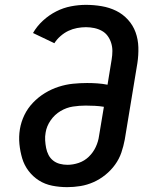

<svg xmlns="http://www.w3.org/2000/svg" viewBox="-20 -763 640 791"><path d="M257 8Q225 8 195 2Q165 -4 140.5 -19.5Q116 -35 98 -58.5Q80 -82 71.5 -110.5Q63 -139 60 -169.5Q57 -200 62 -231Q67 -261 80.5 -289Q94 -317 116 -340Q138 -363 165 -379.5Q192 -396 221.5 -405.5Q251 -415 280.5 -418Q310 -421 339 -421Q360 -421 381.5 -419.5Q403 -418 423 -414L440 -518Q443 -536 443 -553Q443 -570 438 -586Q433 -602 423.5 -615Q414 -628 399.5 -636Q385 -644 368 -647.5Q351 -651 334 -651Q316 -651 297.5 -647.5Q279 -644 262 -636Q245 -628 229.5 -614.5Q214 -601 204 -585L116 -627Q132 -655 157 -678Q182 -701 211.5 -716Q241 -731 272.5 -737Q304 -743 334 -743Q367 -743 399 -737.5Q431 -732 458.5 -718.5Q486 -705 507 -682Q528 -659 538.5 -630Q549 -601 550 -568.5Q551 -536 546 -503L494 -188Q489 -161 480 -134.5Q471 -108 454 -84.5Q437 -61 414 -42.5Q391 -24 365 -12.5Q339 -1 311.5 3.5Q284 8 257 8ZM258 -84Q281 -84 304.5 -92Q328 -100 346 -117.5Q364 -135 374.5 -157.5Q385 -180 388 -203L408 -323Q390 -326 371 -327Q352 -328 333 -328Q307 -328 280.5 -324Q254 -320 229.5 -305.5Q205 -291 188.5 -267Q172 -243 168 -217Q165 -201 166 -185Q167 -169 170 -153.5Q173 -138 180 -124.5Q187 -111 199 -101.5Q211 -92 226.5 -88Q242 -84 258 -84Z"/></svg>

Font: Iosevka Etoile Semibold
Style: Italic
Weight: 600
Italic angle: -9°
Designer: Belleve Invis
Foundry: Belleve Invis
Version: Version 22.1.2; ttfautohint (v1.8.4)